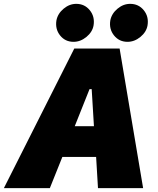

<svg xmlns="http://www.w3.org/2000/svg" viewBox="-64 -977 818 997"><path d="M317.9 -759.8Q274.4 -759.8 248 -793Q221.7 -826.2 229 -871.1Q235.8 -906.2 266.1 -931.6Q296.4 -957 332 -957Q375.5 -957 402.3 -923.8Q429.2 -890.6 421.9 -845.2Q416 -811 385 -785.4Q354 -759.8 317.9 -759.8ZM611.8 -957Q655.8 -957 682.6 -923.8Q709.5 -890.6 702.1 -845.2Q696.3 -811 665.3 -785.4Q634.3 -759.8 598.1 -759.8Q554.7 -759.8 528.1 -793Q501.5 -826.2 508.8 -871.1Q515.6 -906.2 545.9 -931.6Q576.2 -957 611.8 -957ZM321.8 -725.1H557.1L679.2 0H444.8L435.1 -162.1H259.8L194.8 0H-43.9ZM324.2 -321.8H423.8L412.1 -514.2H400.9Z"/></svg>

Font: Stilu Bold
Style: Italic
Weight: 700
Italic angle: -10°
Designer: Genilson Lima Santos
Foundry: Genilson Lima Santos
Version: Version 1.200;PS 001.200;hotconv 1.0.88;makeotf.lib2.5.64775